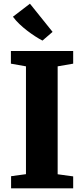

<svg xmlns="http://www.w3.org/2000/svg" viewBox="-20 -1019 456 1039"><path d="M120.5 -76.5V-660L39 -674.5V-743H376V-674.5L292 -660V-76L376 -64.5V0H40V-65.5ZM209.5 -799.5Q190.5 -809.5 169.2 -823.2Q148 -837 126.5 -853.5Q105 -870 85.2 -888.8Q65.5 -907.5 50 -928.5L142 -999L264.5 -846.5L210 -799.5Z"/></svg>

Font: Merriweather 20pt Black
Style: Regular
Weight: 900
Version: Version 2.100